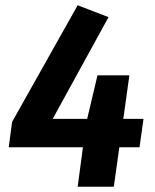

<svg xmlns="http://www.w3.org/2000/svg" viewBox="-20 -709 588 729"><path d="M524.9 -257.8 509.8 -149.9H433.1L412.1 0H274.9L294.9 -149.9H13.2L25.9 -246.1L274.9 -689L392.1 -644L180.2 -257.8H311L350.1 -422.9H471.2L448.2 -257.8Z"/></svg>

Font: FiraGO SemiBold
Style: Italic
Weight: 600
Italic angle: -8°
Designer: bBox Type GmbH
Foundry: bBox Type GmbH
Version: Version 1.001;PS 001.001;hotconv 1.0.88;makeotf.lib2.5.64775